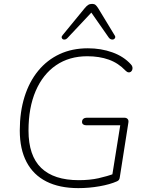

<svg xmlns="http://www.w3.org/2000/svg" viewBox="-20 -962 758 990"><path d="M384 8Q287 8 219.5 -26Q152 -60 117 -126.5Q82 -193 82 -289Q82 -385 106.5 -463Q131 -541 177 -597Q223 -653 287.5 -683Q352 -713 433 -713Q501 -713 559.5 -692Q618 -671 655 -630Q662 -623 663 -615Q664 -607 661.5 -601Q659 -595 654 -591.5Q649 -588 642 -589Q635 -590 627 -598Q590 -637 541 -654.5Q492 -672 430 -672Q337 -672 269 -625.5Q201 -579 164 -493Q127 -407 127 -289Q127 -159 192.5 -96Q258 -33 386 -33Q443 -33 488 -43Q533 -53 573 -68L555 -35L600 -316H425Q415 -316 409 -320.5Q403 -325 403 -333Q403 -344 410 -349.5Q417 -355 427 -355H621Q632 -355 638 -348.5Q644 -342 642 -330L598 -50Q597 -40 593.5 -35Q590 -30 583 -27Q547 -11 493 -1.5Q439 8 384 8ZM451 -897 327 -765Q321 -759 314.5 -758Q308 -757 303.5 -760Q299 -763 298 -768.5Q297 -774 303 -781L417 -920Q426 -931 434.5 -936.5Q443 -942 455 -942Q466 -942 472.5 -936.5Q479 -931 486 -920L571 -780Q576 -773 573.5 -767Q571 -761 565.5 -759Q560 -757 553 -759Q546 -761 541 -768Z"/></svg>

Font: Nunito Variable Extra Light
Style: Italic
Weight: 200
Italic angle: -9°
Designer: Vernon Adams
Foundry: Vernon Adams
Version: Version 3.602